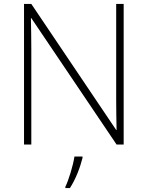

<svg xmlns="http://www.w3.org/2000/svg" viewBox="-20 -734 751 975"><path d="M608 0V-714H570V-231C570 -181 571 -120 572 -74H570L139 -714H102V0H139V-481C139 -538 138 -587 137 -642H139L572 0ZM399 68V61H358C352 104 328 183 312 214V221H335C365 175 387 116 399 68Z"/></svg>

Font: Noto Sans Lao ExtraLight
Style: Regular
Weight: 200
Designer: Monotype Design Team
Foundry: Monotype Imaging Inc.
Version: Version 2.003